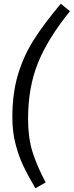

<svg xmlns="http://www.w3.org/2000/svg" viewBox="-20 -865 394 1026"><path d="M354 -805Q236 -660 183 -529Q130 -398 130 -230Q130 -130 153 -55.5Q176 19 224 110L169 141Q127 69 103 18Q79 -33 62.5 -97.5Q46 -162 46 -239Q46 -365 75.5 -464.5Q105 -564 159.5 -650.5Q214 -737 305 -845Z"/></svg>

Font: Fira Sans TEST Book
Style: Italic
Weight: 350
Italic angle: -8°
Designer: Carrois Corporate & Edenspiekermann AG
Foundry: Carrois Corporate GbR & Edenspiekermann AG
Version: Version 4.201